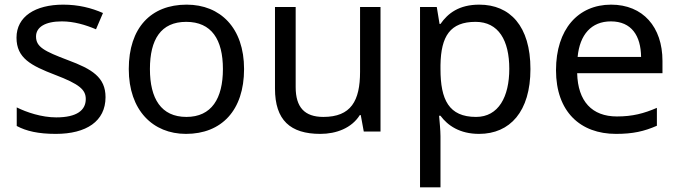

<svg xmlns="http://www.w3.org/2000/svg" viewBox="-20 -566 2921 826"><path d="M434 -148C434 -234 375 -269 273 -307C170 -346 135 -364 135 -409C135 -449 174 -474 246 -474C298 -474 348 -459 393 -440L423 -510C373 -532 317 -546 252 -546C132 -546 51 -495 51 -404C51 -316 113 -284 217 -244C322 -204 349 -180 349 -140C349 -92 311 -61 222 -61C159 -61 94 -83 52 -104V-24C93 -2 145 10 220 10C351 10 434 -44 434 -148Z M1030 -269C1030 -446 928 -546 783 -546C629 -546 534 -446 534 -269C534 -91 638 10 780 10C933 10 1030 -91 1030 -269ZM625 -269C625 -396 672 -472 781 -472C890 -472 939 -396 939 -269C939 -142 890 -63 782 -63C673 -63 625 -142 625 -269Z M1617 -536H1529V-257C1529 -132 1490 -63 1371 -63C1290 -63 1252 -105 1252 -191V-536H1163V-185C1163 -49 1229 10 1358 10C1427 10 1493 -15 1528 -71H1532L1545 0H1617Z M2042 -546C1955 -546 1907 -509 1875 -463H1871L1859 -536H1787V240H1875V20C1875 -5 1871 -45 1869 -68H1875C1906 -26 1958 10 2041 10C2174 10 2262 -86 2262 -269C2262 -454 2174 -546 2042 -546ZM2026 -472C2125 -472 2171 -392 2171 -270C2171 -150 2125 -63 2028 -63C1911 -63 1875 -137 1875 -269V-286C1877 -411 1917 -472 2026 -472Z M2609 -546C2467 -546 2372 -440 2372 -264C2372 -85 2477 10 2630 10C2703 10 2751 -1 2806 -25V-102C2750 -78 2702 -65 2634 -65C2527 -65 2466 -130 2463 -251H2830V-304C2830 -450 2746 -546 2609 -546ZM2608 -474C2697 -474 2737 -412 2738 -321H2465C2474 -417 2524 -474 2608 -474Z"/></svg>

Font: Noto Sans Runic
Style: Regular
Weight: 400
Designer: Monotype Design Team
Foundry: Monotype Imaging Inc.
Version: Version 2.002